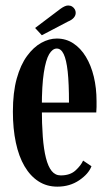

<svg xmlns="http://www.w3.org/2000/svg" viewBox="-20 -670 400 700"><path d="M189 10.5Q150.5 10.5 120.5 -8.8Q90.5 -28 69.5 -63.8Q48.5 -99.5 37.8 -150Q27 -200.5 27 -263Q27 -333 41 -383.5Q55 -434 78.8 -466.2Q102.5 -498.5 130.8 -514Q159 -529.5 187 -529.5Q220.5 -529.5 247.2 -512Q274 -494.5 293 -463.2Q312 -432 322 -390.5Q332 -349 332 -301Q332 -290.5 332 -280.2Q332 -270 331 -260H126V-296H231.5Q231.5 -366 226.8 -409.2Q222 -452.5 212.2 -472.8Q202.5 -493 187 -493Q171.5 -493 159.2 -472.5Q147 -452 139.8 -405.2Q132.5 -358.5 132.5 -278Q132.5 -218 136 -171.8Q139.5 -125.5 147.5 -94Q155.5 -62.5 168.5 -46.5Q181.5 -30.5 201.5 -30.5Q235.5 -30.5 255.2 -48.5Q275 -66.5 283 -84.5L313.5 -64Q303 -36 268.8 -12.8Q234.5 10.5 189 10.5ZM132.5 -541.5 108 -568 200 -637.5Q207.5 -643 214.8 -646.5Q222 -650 228.5 -650Q237 -650 243.2 -646Q249.5 -642 253 -635.5Q256 -630 256 -623Q256 -613.5 248.8 -605.2Q241.5 -597 228 -591.5Z"/></svg>

Font: Imbue Thin 10pt SemiBold
Style: Regular
Weight: 600
Version: Version 1.102